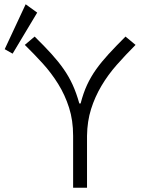

<svg xmlns="http://www.w3.org/2000/svg" viewBox="-20 -878 708 898"><path d="M322 -243Q322 -315 303 -374.5Q284 -434 252 -485.5Q220 -537 179.5 -581.5Q139 -626 96 -668L142 -707Q188 -662 221 -625.5Q254 -589 278 -554.5Q302 -520 319.5 -482Q337 -444 351 -394H357Q370 -444 387.5 -481.5Q405 -519 429.5 -553.5Q454 -588 487.5 -624.5Q521 -661 567 -707L614 -668Q567 -621 526 -574.5Q485 -528 454.5 -476.5Q424 -425 406 -368Q388 -311 387 -243V0H322ZM154 -819 39 -627 2 -648 100 -858Z"/></svg>

Font: Rising Sun Light
Style: Regular
Weight: 300
Designer: Matt McInerney, Pablo Impallari, Rodrigo Fuenzalida (Raleway font), Stephen Hutchings (Greek), Cristiano Sobral (main ch
Foundry: The Rising Sun Project Authors
Version: Version 4.327; ttfautohint (v1.8.4.7-5d5b-dirty)